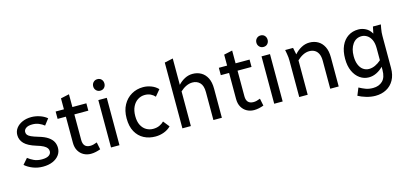

<svg xmlns="http://www.w3.org/2000/svg" viewBox="-74 -1278 4280 2016"><g transform="rotate(-15 2065.5 -270.0)"><path d="M50 -61 104 -123Q131 -101 167.5 -84Q204 -67 253 -67Q304 -67 329 -84Q354 -101 354 -129Q354 -147 343.5 -162.5Q333 -178 306.5 -192.5Q280 -207 232 -221Q144 -248 106 -287.5Q68 -327 68 -380Q68 -422 92.5 -454.5Q117 -487 160 -506Q203 -525 258 -525Q301 -525 346.5 -510.5Q392 -496 427 -467L376 -401Q352 -421 319.5 -434.5Q287 -448 249 -448Q203 -448 179.5 -431Q156 -414 156 -390Q156 -371 166.5 -357.5Q177 -344 203.5 -332Q230 -320 277 -306Q343 -287 379.5 -261.5Q416 -236 431 -206Q446 -176 446 -140Q446 -97 421 -63Q396 -29 351 -9.5Q306 10 245 10Q187 10 136 -10Q85 -30 50 -61Z M521 -435V-515H611V-634L703 -654V-515H855V-435H703V-156Q703 -116 722 -94.5Q741 -73 781 -73Q798 -73 815.5 -77.5Q833 -82 854 -90L870 -11Q846 -2 819 4Q792 10 765 10Q723 10 688 -9Q653 -28 632 -64Q611 -100 611 -152V-435Z M985 0V-515H1077V0ZM970 -667Q970 -694 987.5 -712Q1005 -730 1031 -730Q1059 -730 1075.5 -712Q1092 -694 1092 -667Q1092 -641 1075.5 -623Q1059 -605 1031 -605Q1005 -605 987.5 -623Q970 -641 970 -667Z M1222 -252Q1222 -337 1255.5 -398Q1289 -459 1346 -492Q1403 -525 1473 -525Q1517 -525 1560.5 -508.5Q1604 -492 1634 -460L1578 -393Q1559 -415 1531.5 -428Q1504 -441 1469 -441Q1428 -441 1393 -419Q1358 -397 1337 -354.5Q1316 -312 1316 -252Q1316 -192 1336.5 -152.5Q1357 -113 1391 -93.5Q1425 -74 1464 -74Q1503 -74 1533 -87.5Q1563 -101 1583 -122L1636 -55Q1606 -24 1561 -7Q1516 10 1468 10Q1398 10 1342.5 -19Q1287 -48 1254.5 -106.5Q1222 -165 1222 -252Z M1761 0V-715L1853 -735V-448Q1885 -483 1925.5 -504Q1966 -525 2011 -525Q2062 -525 2102.5 -502Q2143 -479 2166.5 -433Q2190 -387 2190 -316V0H2098V-304Q2098 -374 2066.5 -406Q2035 -438 1987 -438Q1952 -438 1918 -422Q1884 -406 1853 -377V0Z M2295 -435V-515H2385V-634L2477 -654V-515H2629V-435H2477V-156Q2477 -116 2496 -94.5Q2515 -73 2555 -73Q2572 -73 2589.5 -77.5Q2607 -82 2628 -90L2644 -11Q2620 -2 2593 4Q2566 10 2539 10Q2497 10 2462 -9Q2427 -28 2406 -64Q2385 -100 2385 -152V-435Z M2759 0V-515H2851V0ZM2744 -667Q2744 -694 2761.5 -712Q2779 -730 2805 -730Q2833 -730 2849.5 -712Q2866 -694 2866 -667Q2866 -641 2849.5 -623Q2833 -605 2805 -605Q2779 -605 2761.5 -623Q2744 -641 2744 -667Z M3016 -515H3102L3117 -441Q3150 -479 3192.5 -502Q3235 -525 3281 -525Q3332 -525 3372.5 -502Q3413 -479 3436.5 -433Q3460 -387 3460 -316V0H3368V-304Q3368 -351 3353.5 -380.5Q3339 -410 3314 -424Q3289 -438 3257 -438Q3222 -438 3188 -421Q3154 -404 3123 -374V0H3031V-393Q3031 -414 3029.5 -431.5Q3028 -449 3024 -471Z M3600 -263Q3600 -345 3626.5 -403.5Q3653 -462 3701 -493.5Q3749 -525 3813 -525Q3853 -525 3891.5 -505.5Q3930 -486 3955 -442L3970 -515H4056L4048 -471Q4044 -449 4042.5 -431.5Q4041 -414 4041 -393V-46Q4041 31 4011 85Q3981 139 3928.5 167Q3876 195 3810 195Q3761 195 3710 180Q3659 165 3624 145L3657 64Q3692 83 3726 96Q3760 109 3806 109Q3870 109 3909.5 71Q3949 33 3949 -49V-83Q3917 -50 3876.5 -30Q3836 -10 3792 -10Q3740 -10 3696 -40.5Q3652 -71 3626 -127.5Q3600 -184 3600 -263ZM3694 -266Q3694 -211 3710 -172.5Q3726 -134 3754 -114.5Q3782 -95 3817 -95Q3850 -95 3884 -110.5Q3918 -126 3949 -154V-283Q3949 -341 3931.5 -377Q3914 -413 3886 -430.5Q3858 -448 3828 -448Q3766 -448 3730 -397Q3694 -346 3694 -266Z"/></g></svg>

Font: Radio Canada
Style: Regular
Weight: 400
Designer: Charles Daoud, Etienne Aubert Bonn, Alexandre Saumier Demers, Jacques Le Bailly
Foundry: Radio-Canada
Version: Version 2.104;gftools[0.9.28.dev5+ged2979d]